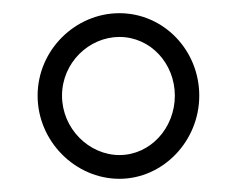

<svg xmlns="http://www.w3.org/2000/svg" viewBox="-20 -776 366 291"><path d="M37 -631C37 -562 94 -505 161 -505C227 -505 282 -562 282 -631C282 -700 228 -756 161 -756C94 -756 37 -700 37 -631ZM74 -631C74 -681 115 -720 161 -720C208 -720 245 -680 245 -631C245 -582 208 -541 161 -541C115 -541 74 -581 74 -631Z"/></svg>

Font: Charger Sport
Style: ExLitNrw
Weight: 200
Designer: Jasper
Foundry: Cannot Into Space Fonts
Version: Version 1.1